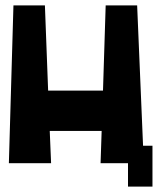

<svg xmlns="http://www.w3.org/2000/svg" viewBox="-20 -607 587 714"><path d="M512 -65H547V87H456V0H354L358 -120H165L170 0H13L30 -587H147L159 -270H363L373 -587H490Z"/></svg>

Font: OpenDyslexic
Style: Bold
Weight: 800
Designer: Abbie Gonzalez
Version: Version 0.920;hotconv 1.0.109;makeotfexe 2.5.65596